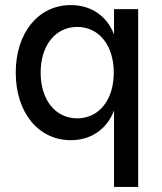

<svg xmlns="http://www.w3.org/2000/svg" viewBox="-20 -536 639 756"><path d="M259 16C340 16 402 -29 429 -101V200H524V-500H429V-400C402 -472 340 -516 259 -516C131 -516 42 -407 42 -250C42 -93 131 16 259 16ZM284 -70C198 -70 140 -143 140 -250C140 -357 198 -430 284 -430C370 -430 428 -357 428 -250C428 -143 370 -70 284 -70Z"/></svg>

Font: Uncut Sans Medium
Style: Regular
Weight: 500
Designer: Kasper Nordkvist
Foundry: UNCUT.wtf
Version: Version 1.304;Glyphs 3.2 (3246)